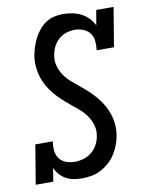

<svg xmlns="http://www.w3.org/2000/svg" viewBox="-85 -804 669 873"><g transform="rotate(-10 250.0 -367.5)"><path d="M223 8Q203 8 184 4.5Q165 1 149 -8Q133 -17 120.5 -31Q108 -45 101 -62L91 0H10L40 -181H121Q117 -160 119 -139Q121 -118 132.5 -102Q144 -86 163.5 -79Q183 -72 204 -72Q224 -72 244.5 -78Q265 -84 282 -98Q299 -112 309 -131Q319 -150 322 -170Q327 -196 320 -220Q313 -244 299 -264Q285 -284 267 -299.5Q249 -315 230 -330.5Q211 -346 193.5 -362Q176 -378 160.5 -396.5Q145 -415 133 -435.5Q121 -456 113.5 -480Q106 -504 104 -529.5Q102 -555 106 -581Q110 -601 116.5 -620.5Q123 -640 132.5 -658.5Q142 -677 156 -694Q170 -711 188 -722.5Q206 -734 226.5 -738.5Q247 -743 266 -743Q289 -743 310.5 -738.5Q332 -734 350.5 -724.5Q369 -715 383.5 -700Q398 -685 407 -666L419 -735H499L469 -554H389Q392 -575 390 -596Q388 -617 376.5 -632.5Q365 -648 346 -655.5Q327 -663 306 -663Q286 -663 266.5 -656.5Q247 -650 231.5 -636Q216 -622 207 -603.5Q198 -585 195 -565Q190 -540 197 -515.5Q204 -491 217.5 -471.5Q231 -452 249.5 -436Q268 -420 286.5 -405Q305 -390 322.5 -374Q340 -358 355.5 -339.5Q371 -321 383 -300.5Q395 -280 403 -256.5Q411 -233 413 -207.5Q415 -182 411 -157Q407 -134 399 -113Q391 -92 378.5 -72.5Q366 -53 348 -37Q330 -21 309.5 -10.5Q289 0 266.5 4Q244 8 223 8Q223 8 223 8Q223 8 223 8Z"/></g></svg>

Font: Iosevka Slab Medium
Style: Italic
Weight: 500
Italic angle: -9°
Monospace: yes
Designer: Belleve Invis
Foundry: Belleve Invis
Version: Version 11.1.0; ttfautohint (v1.8.3)